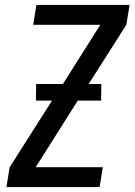

<svg xmlns="http://www.w3.org/2000/svg" viewBox="-20 -755 543 775"><path d="M6 0 19 -80 190 -349H125L126 -416H234L385 -655H114L127 -735H503L490 -655L338 -416H389L388 -349H294L124 -80H395L382 0Z"/></svg>

Font: Iosevka SS18 Medium
Style: Italic
Weight: 500
Italic angle: -9°
Monospace: yes
Designer: Belleve Invis
Foundry: Belleve Invis
Version: Version 25.1.1; ttfautohint (v1.8.4)